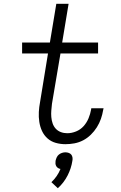

<svg xmlns="http://www.w3.org/2000/svg" viewBox="-20 -755 640 1016"><path d="M326 8Q300 8 275 1Q250 -6 231.5 -22.5Q213 -39 202.5 -61.5Q192 -84 188 -110Q184 -136 185.5 -162.5Q187 -189 192 -215L234 -472H97V-530H244L278 -735H343L309 -530H499V-472H300L255 -206Q253 -188 251.5 -170.5Q250 -153 251.5 -135.5Q253 -118 258.5 -102Q264 -86 275 -74Q286 -62 302 -56Q318 -50 336 -50Q359 -50 382.5 -59.5Q406 -69 422.5 -87.5Q439 -106 448.5 -129Q458 -152 462 -175Q462 -177 462.5 -178.5Q463 -180 463 -182H528Q527 -180 527 -177.5Q527 -175 526 -173Q522 -149 514 -126Q506 -103 492.5 -81.5Q479 -60 460.5 -42Q442 -24 420 -12.5Q398 -1 374 3.5Q350 8 326 8ZM286 241 252 209Q268 194 280 176.5Q292 159 300 139Q293 138 287 134Q281 130 277.5 124Q274 118 273.5 110.5Q273 103 274 96Q276 87 280 78Q284 69 291.5 63Q299 57 308 54Q317 51 326 51Q335 51 343.5 54Q352 57 357 63Q362 69 363.5 78Q365 87 363 96Q357 136 337.5 174Q318 212 286 241Z"/></svg>

Font: Iosevka Curly Slab LtExObl
Style: Regular
Weight: 300
Width: 7
Italic angle: -9°
Monospace: yes
Designer: Belleve Invis
Foundry: Belleve Invis
Version: Version 11.1.0; ttfautohint (v1.8.3)